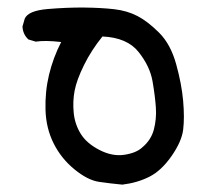

<svg xmlns="http://www.w3.org/2000/svg" viewBox="-20 -389 540 521"><path d="M312 112Q280 109 249 104.5Q218 100 182 70.5Q146 41 125.5 0Q105 -41 103.5 -90.5Q102 -140 113 -186Q124 -232 146 -275Q102 -280 77 -276L57 -282Q42 -296 41 -317L47 -338Q56 -360 109.5 -364.5Q163 -369 209 -368.5Q255 -368 290 -364Q325 -360 353 -345.5Q381 -331 412 -300Q443 -269 458 -215Q473 -161 477 -115Q481 -69 477 -37Q473 -5 445.5 34.5Q418 74 385.5 90.5Q353 107 312 112ZM366 11Q390 -9 397.5 -37.5Q405 -66 403 -96.5Q401 -127 394 -168Q387 -209 356 -248Q325 -287 258 -290Q228 -253 208 -212.5Q188 -172 182.5 -143Q177 -114 180 -83Q183 -52 199 -26Q215 0 250 18Q285 36 317.5 31Q350 26 366 11Z"/></svg>

Font: NaniFont Regular
Style: Regular
Weight: 400
Designer: Nanigashitei
Version: Version 1.036